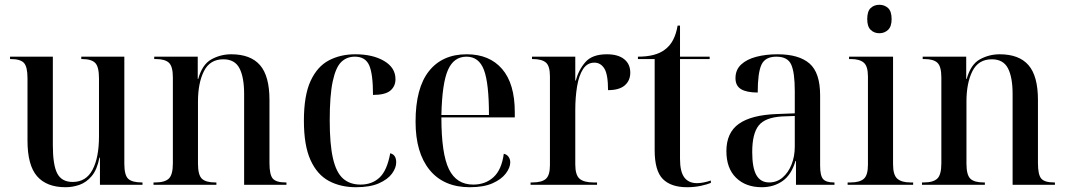

<svg xmlns="http://www.w3.org/2000/svg" viewBox="-20 -773 4457 803"><path d="M254 10Q175 10 135 -36Q95 -82 95 -185V-446Q95 -494 80 -510Q65 -526 25 -526H22V-536H201V-165Q201 -83 219.5 -47.5Q238 -12 284 -12Q340 -12 367 -63Q394 -114 394 -203V-445Q394 -494 378 -510Q362 -526 323 -526H320V-536H500V-88Q500 -40 516.5 -25Q533 -10 573 -10H576V0H398V-114H396Q386 -63 363.5 -36.5Q341 -10 312.5 0Q284 10 254 10Z M622 0V-10H630Q669 -10 686 -26Q703 -42 703 -90V-449Q703 -495 686.5 -510.5Q670 -526 632 -526H625V-536H807V-443H809Q826 -504 864.5 -525Q903 -546 947 -546Q1028 -546 1067.5 -500.5Q1107 -455 1107 -355V-91Q1107 -42 1121 -26Q1135 -10 1174 -10H1178V0H1001V-380Q1001 -450 981.5 -487.5Q962 -525 914 -525Q858 -525 833 -475.5Q808 -426 808 -348V-89Q808 -41 824.5 -25.5Q841 -10 879 -10H885V0Z M1469 10Q1404 10 1355 -16.5Q1306 -43 1278.5 -104Q1251 -165 1251 -268Q1251 -374 1279 -434.5Q1307 -495 1355.5 -520.5Q1404 -546 1466 -546Q1539 -546 1586.5 -518Q1634 -490 1634 -442Q1634 -412 1612.5 -394Q1591 -376 1540 -376Q1540 -464 1524 -500Q1508 -536 1464 -536Q1430 -536 1407 -513.5Q1384 -491 1371.5 -432.5Q1359 -374 1359 -269Q1359 -170 1372.5 -111Q1386 -52 1414.5 -26.5Q1443 -1 1488 -1Q1536 -1 1567.5 -30.5Q1599 -60 1612 -132Q1637 -126 1637 -94Q1637 -71 1619.5 -47Q1602 -23 1565 -6.5Q1528 10 1469 10Z M1945 10Q1836 10 1777 -62Q1718 -134 1718 -264Q1718 -405 1774 -475.5Q1830 -546 1932 -546Q2027 -546 2080 -484.5Q2133 -423 2133 -304V-282H1826Q1826 -130 1857.5 -65.5Q1889 -1 1959 -1Q2010 -1 2044 -32Q2078 -63 2087 -130Q2100 -127 2107 -117Q2114 -107 2114 -94Q2114 -72 2095.5 -47.5Q2077 -23 2040 -6.5Q2003 10 1945 10ZM2025 -292Q2025 -425 2004 -480.5Q1983 -536 1931 -536Q1878 -536 1853.5 -480.5Q1829 -425 1826 -292Z M2199 0V-10H2207Q2246 -10 2263 -25Q2280 -40 2280 -82V-454Q2280 -497 2263 -511.5Q2246 -526 2208 -526H2205V-536H2386V-436H2388Q2400 -481 2428.5 -513.5Q2457 -546 2518 -546Q2565 -546 2590.5 -525.5Q2616 -505 2616 -469Q2616 -436 2593 -416Q2570 -396 2523 -396Q2523 -462 2507.5 -486.5Q2492 -511 2466 -511Q2436 -511 2418.5 -484Q2401 -457 2393.5 -411.5Q2386 -366 2386 -313V-85Q2386 -41 2404 -25.5Q2422 -10 2462 -10H2477V0Z M2854 10Q2786 10 2752 -24.5Q2718 -59 2718 -145V-526H2648V-536Q2722 -536 2760 -565Q2782 -581 2795 -606Q2808 -631 2814 -666H2824V-536H2948V-526H2824V-109Q2824 -55 2842 -31Q2860 -7 2895 -7Q2920 -7 2953 -18V-8Q2939 -2 2912 4Q2885 10 2854 10Z M3166 10Q3099 10 3058.5 -29.5Q3018 -69 3018 -141Q3018 -218 3070 -255Q3122 -292 3227 -296L3304 -299V-392Q3304 -470 3289 -503Q3274 -536 3227 -536Q3180 -536 3164.5 -502Q3149 -468 3149 -386Q3103 -386 3079.5 -400Q3056 -414 3056 -446Q3056 -481 3079.5 -503Q3103 -525 3143 -535.5Q3183 -546 3232 -546Q3321 -546 3365.5 -507.5Q3410 -469 3410 -374V-80Q3410 -38 3422.5 -24Q3435 -10 3467 -10H3470V0H3309V-100H3307Q3290 -42 3253 -16Q3216 10 3166 10ZM3197 -10Q3229 -10 3253 -30.5Q3277 -51 3290.5 -85Q3304 -119 3304 -160V-288L3251 -286Q3180 -282 3153 -248Q3126 -214 3126 -137Q3126 -71 3143.5 -40.5Q3161 -10 3197 -10Z M3658 -634Q3636 -634 3621.5 -648Q3607 -662 3607 -693Q3607 -726 3621.5 -739.5Q3636 -753 3658 -753Q3679 -753 3694 -739.5Q3709 -726 3709 -693Q3709 -662 3694 -648Q3679 -634 3658 -634ZM3525 0V-10H3538Q3575 -10 3592.5 -25Q3610 -40 3610 -84V-453Q3610 -496 3592.5 -511Q3575 -526 3539 -526H3531V-536H3715V-86Q3715 -41 3733 -25.5Q3751 -10 3787 -10H3799V0Z M3836 0V-10H3844Q3883 -10 3900 -26Q3917 -42 3917 -90V-449Q3917 -495 3900.5 -510.5Q3884 -526 3846 -526H3839V-536H4021V-443H4023Q4040 -504 4078.5 -525Q4117 -546 4161 -546Q4242 -546 4281.5 -500.5Q4321 -455 4321 -355V-91Q4321 -42 4335 -26Q4349 -10 4388 -10H4392V0H4215V-380Q4215 -450 4195.5 -487.5Q4176 -525 4128 -525Q4072 -525 4047 -475.5Q4022 -426 4022 -348V-89Q4022 -41 4038.5 -25.5Q4055 -10 4093 -10H4099V0Z"/></svg>

Font: Noto Serif Display SemiCondensed Medium
Style: Regular
Weight: 500
Width: 4
Designer: Monotype Design Team
Foundry: Monotype Imaging Inc.
Version: Version 2.009